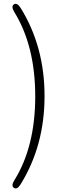

<svg xmlns="http://www.w3.org/2000/svg" viewBox="-20 -824 355 1030"><path d="M91 164Q72 195 55 184Q38 173 57 143Q169 -37 169 -307Q169 -577 57 -759Q38 -790 55 -801Q72 -811 91 -781Q219 -574 219 -308.5Q219 -43 91 164Z"/></svg>

Font: Resource Han Rounded KR Light
Style: Regular
Weight: 300
Designer: Cyano Hao (round all glyphs); Ryoko NISHIZUKA 西塚涼子 (kana, bopomofo & ideographs); Paul D. Hunt (Latin, Greek & Cyrillic)
Foundry: Cyano Hao
Version: 0.990